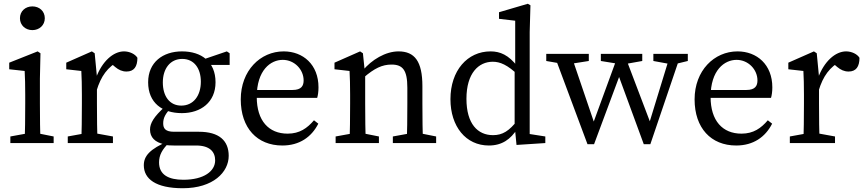

<svg xmlns="http://www.w3.org/2000/svg" viewBox="-20 -760 4593 1020"><path d="M35 0H265V-35L165 -55H145L35 -35V0ZM111 0H195C193 -45 192 -148 192 -210V-342L195 -477L180 -487L29 -427V-392L111 -383C113 -343 114 -312 114 -257V-210C114 -148 113 -45 111 0ZM152 -600C189 -600 218 -626 218 -663C218 -701 189 -726 152 -726C115 -726 86 -701 86 -663C86 -626 115 -600 152 -600Z M340 0H580V-35L470 -55H450L340 -35V0ZM412 0H498C496 -45 495 -148 495 -210V-352L483 -477L468 -487L332 -427V-392L412 -383C414 -343 415 -312 415 -257V-210C415 -148 414 -45 412 0ZM493 -278C516 -355 552 -405 614 -437L565 -427L592 -404C610 -389 629 -380 652 -380C692 -380 710 -406 710 -453C698 -473 668 -487 639 -487C582 -487 522 -434 490 -346H480L493 -278Z M951 240C1113 240 1195 154 1195 68C1195 -13 1144 -60 1037 -60H905C858 -60 847 -78 847 -105C847 -135 860 -157 890 -189L856 -204V-193C797 -140 777 -105 777 -72C777 -30 803 -4 854 7V10C869 12 887 13 904 13H1022C1095 13 1123 47 1123 92C1123 149 1064 195 954 195C876 195 825 169 825 103C825 64 841 34 881 -5L876 -11C775 32 744 69 744 118C744 190 807 240 951 240ZM946 -159C1047 -159 1125 -217 1125 -323C1125 -433 1049 -487 947 -487C845 -487 767 -429 767 -323C767 -213 843 -159 946 -159ZM943 -199C881 -199 845 -249 845 -322C845 -395 884 -447 948 -447C1011 -447 1047 -397 1047 -326C1047 -252 1008 -199 943 -199ZM1047 -415H1200V-477L1185 -487L1053 -442H1047V-415Z M1480 13C1571 13 1635 -32 1671 -103L1648 -121C1612 -79 1572 -50 1508 -50C1408 -50 1344 -118 1344 -245C1344 -388 1418 -442 1482 -442C1545 -442 1593 -390 1593 -333C1593 -305 1582 -282 1534 -282H1296V-240H1665C1669 -253 1672 -273 1672 -296C1672 -417 1590 -487 1487 -487C1363 -487 1259 -385 1259 -232C1259 -80 1346 13 1480 13Z M1763 0H1993V-35L1893 -55H1873L1763 -35V0ZM1837 0H1923C1921 -45 1920 -148 1920 -210V-361L1908 -477L1893 -487L1757 -427V-392L1837 -383C1839 -343 1840 -312 1840 -257V-210C1840 -148 1839 -45 1837 0ZM2067 0H2297V-35L2197 -55H2177L2067 -35V0ZM2141 0H2227C2225 -45 2224 -146 2224 -210V-302C2224 -434 2183 -487 2097 -487C2029 -487 1954 -443 1906 -384H1899L1912 -348C1969 -397 2010 -417 2060 -417C2120 -417 2144 -387 2144 -294V-210C2144 -146 2143 -45 2141 0Z M2577 13C2647 13 2693 -20 2729 -77H2740L2731 -123C2685 -64 2650 -42 2599 -42C2518 -42 2458 -102 2458 -235C2458 -372 2523 -432 2598 -432C2636 -432 2676 -416 2734 -360L2744 -407H2729C2682 -468 2637 -487 2586 -487C2463 -487 2373 -385 2373 -233C2373 -88 2455 13 2577 13ZM2724 10 2877 0V-35L2794 -48V-590L2798 -732L2784 -740L2631 -695V-660L2717 -650V-398L2714 -385V-92L2724 10Z M3101 6H3136L3279 -378H3259L3400 6H3435L3598 -474H3542L3423 -86L3443 -87L3296 -474H3266L3124 -86H3144L3012 -474H2922L3101 6ZM2882 -436 2980 -419H3000L3108 -436V-474H2882V-436ZM3172 -436 3277 -419H3297L3392 -436V-474H3172V-436ZM3451 -436 3544 -419H3564L3634 -436V-474H3451V-436Z M3891 13C3982 13 4046 -32 4082 -103L4059 -121C4023 -79 3983 -50 3919 -50C3819 -50 3755 -118 3755 -245C3755 -388 3829 -442 3893 -442C3956 -442 4004 -390 4004 -333C4004 -305 3993 -282 3945 -282H3707V-240H4076C4080 -253 4083 -273 4083 -296C4083 -417 4001 -487 3898 -487C3774 -487 3670 -385 3670 -232C3670 -80 3757 13 3891 13Z M4176 0H4416V-35L4306 -55H4286L4176 -35V0ZM4248 0H4334C4332 -45 4331 -148 4331 -210V-352L4319 -477L4304 -487L4168 -427V-392L4248 -383C4250 -343 4251 -312 4251 -257V-210C4251 -148 4250 -45 4248 0ZM4329 -278C4352 -355 4388 -405 4450 -437L4401 -427L4428 -404C4446 -389 4465 -380 4488 -380C4528 -380 4546 -406 4546 -453C4534 -473 4504 -487 4475 -487C4418 -487 4358 -434 4326 -346H4316L4329 -278Z"/></svg>

Font: Source Serif Variable
Style: Regular
Weight: 389
Designer: Frank Grießhammer
Foundry: Adobe Systems Incorporated
Version: Version 3.001;hotconv 1.0.111;makeotfexe 2.5.65597